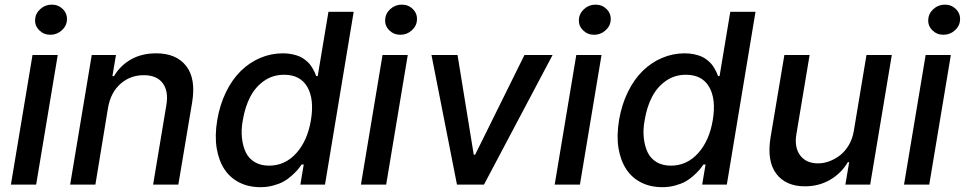

<svg xmlns="http://www.w3.org/2000/svg" viewBox="-20 -777 4060 808"><path d="M25.9 0 116.8 -545.5H223L132.1 0ZM191.8 -630.7Q164.4 -630.7 145.4 -649.3Q126.4 -668 127.8 -693.9Q128.9 -720.2 149.5 -738.8Q170.1 -757.5 197.8 -757.5Q225.5 -757.5 244.3 -738.8Q263.1 -720.2 261.7 -693.9Q260.7 -668 240.1 -649.3Q219.5 -630.7 191.8 -630.7Z M434.7 -323.9 381.4 0H275.2L366.1 -545.5H468L453.1 -456.7H459.9Q486.5 -501.8 531.8 -527.2Q577.1 -552.6 637.1 -552.6Q721.9 -552.6 763.5 -499.3Q805 -446 788.7 -346.9L730.5 0H624.3L680 -334.2Q690 -393.5 664.8 -427Q639.6 -460.6 585.2 -460.6Q528.4 -460.6 487.2 -424.4Q446 -388.1 434.7 -323.9Z M1076.3 10.7Q1026.6 10.7 987.7 -8.7Q948.9 -28.1 924.7 -64.5Q900.6 -100.9 891.9 -153.2Q883.2 -205.6 894.2 -271.7Q905.2 -336.6 931.3 -389.9Q957.4 -443.2 993.8 -478.7Q1030.2 -514.2 1075.5 -533.4Q1120.7 -552.6 1170.1 -552.6Q1191.1 -552.6 1209.2 -548.8Q1227.3 -545.1 1240.1 -539.6Q1252.8 -534.1 1263.8 -525.4Q1274.9 -516.7 1281.6 -509.1Q1288.4 -501.4 1294.7 -490.6Q1301.1 -479.8 1304.2 -473.2Q1307.2 -466.6 1310.7 -457H1317.1L1362.2 -727.3H1468.4L1347.7 0H1244L1258.2 -84.9H1249.6Q1240.1 -71.4 1231.4 -61.3Q1222.7 -51.1 1206.3 -36.6Q1190 -22 1172.8 -12.6Q1155.5 -3.2 1130.1 3.7Q1104.8 10.7 1076.3 10.7ZM1112.2 -79.9Q1179.7 -79.9 1227.1 -132.6Q1274.5 -185.4 1288.7 -272.7Q1302.9 -359.7 1273.4 -411Q1244 -462.4 1175.1 -462.4Q1128.6 -462.4 1092 -437.1Q1055.4 -411.9 1033.4 -370Q1011.4 -328.1 1002.1 -272.7Q994.3 -231.5 998.2 -196.4Q1002.1 -161.2 1014.7 -135.3Q1027.3 -109.4 1052.4 -94.6Q1077.4 -79.9 1112.2 -79.9Z M1498.9 0 1589.8 -545.5H1696L1605.1 0ZM1664.8 -630.7Q1637.4 -630.7 1618.4 -649.3Q1599.4 -668 1600.9 -693.9Q1601.9 -720.2 1622.5 -738.8Q1643.1 -757.5 1670.8 -757.5Q1698.5 -757.5 1717.3 -738.8Q1736.2 -720.2 1734.7 -693.9Q1733.7 -668 1713.1 -649.3Q1692.5 -630.7 1664.8 -630.7Z M2305.4 -545.5 2016.7 0H1903.1L1795.8 -545.5H1905.5L1973.7 -125.7H1979.4L2187.1 -545.5Z M2314.3 0 2405.2 -545.5H2511.4L2420.5 0ZM2480.1 -630.7Q2452.8 -630.7 2433.8 -649.3Q2414.8 -668 2416.2 -693.9Q2417.3 -720.2 2437.9 -738.8Q2458.5 -757.5 2486.2 -757.5Q2513.8 -757.5 2532.7 -738.8Q2551.5 -720.2 2550.1 -693.9Q2549 -668 2528.4 -649.3Q2507.8 -630.7 2480.1 -630.7Z M2767.4 10.7Q2717.7 10.7 2678.8 -8.7Q2639.9 -28.1 2615.8 -64.5Q2591.6 -100.9 2582.9 -153.2Q2574.2 -205.6 2585.2 -271.7Q2596.2 -336.6 2622.3 -389.9Q2648.4 -443.2 2684.8 -478.7Q2721.2 -514.2 2766.5 -533.4Q2811.8 -552.6 2861.2 -552.6Q2882.1 -552.6 2900.2 -548.8Q2918.3 -545.1 2931.1 -539.6Q2943.9 -534.1 2954.9 -525.4Q2965.9 -516.7 2972.7 -509.1Q2979.4 -501.4 2985.8 -490.6Q2992.2 -479.8 2995.2 -473.2Q2998.2 -466.6 3001.8 -457H3008.2L3053.3 -727.3H3159.4L3038.7 0H2935L2949.2 -84.9H2940.7Q2931.1 -71.4 2922.4 -61.3Q2913.7 -51.1 2897.4 -36.6Q2881 -22 2863.8 -12.6Q2846.6 -3.2 2821.2 3.7Q2795.8 10.7 2767.4 10.7ZM2803.3 -79.9Q2870.7 -79.9 2918.1 -132.6Q2965.6 -185.4 2979.8 -272.7Q2994 -359.7 2964.5 -411Q2935 -462.4 2866.1 -462.4Q2819.6 -462.4 2783 -437.1Q2746.4 -411.9 2724.4 -370Q2702.4 -328.1 2693.2 -272.7Q2685.4 -231.5 2689.3 -196.4Q2693.2 -161.2 2705.8 -135.3Q2718.4 -109.4 2743.4 -94.6Q2768.5 -79.9 2803.3 -79.9Z M3573.2 -226.2 3626.4 -545.5H3733L3642 0H3537.6L3553.6 -94.5H3547.9Q3521.3 -48.7 3474.1 -20.8Q3426.8 7.1 3367.5 7.1Q3286.6 7.1 3246.6 -46.2Q3206.7 -99.4 3222.7 -198.5L3280.9 -545.5H3387.1L3331.3 -211.3Q3322.4 -155.9 3347.7 -122.7Q3372.9 -89.5 3422.6 -89.5Q3445.7 -89.5 3469.3 -98Q3492.9 -106.5 3514.4 -122.9Q3535.9 -139.2 3551.8 -166Q3567.8 -192.8 3573.2 -226.2Z M3784.4 0 3875.4 -545.5H3981.5L3890.6 0ZM3950.3 -630.7Q3922.9 -630.7 3903.9 -649.3Q3884.9 -668 3886.4 -693.9Q3887.4 -720.2 3908 -738.8Q3928.6 -757.5 3956.3 -757.5Q3984 -757.5 4002.8 -738.8Q4021.7 -720.2 4020.2 -693.9Q4019.2 -668 3998.6 -649.3Q3978 -630.7 3950.3 -630.7Z"/></svg>

Font: Karasuma Gothic
Style: Medium Italic
Weight: 500
Italic angle: 9.39998°
Designer: Rasmus Andersson / Ryoko Nishizuka
Foundry: Genbu
Version: Version 1.00